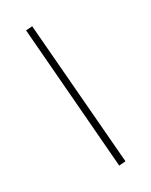

<svg xmlns="http://www.w3.org/2000/svg" viewBox="-164 -888 847 1074"><g transform="rotate(-20 260.0 -351.5)"><path d="M164 -801 124 -791 355 98 396 87Z"/></g></svg>

Font: Fira Sans ExtraLight
Style: Regular
Weight: 200
Designer: bBox Type GmbH & Carrois Corporate GbR & Edenspiekermann AG
Foundry: bBox Type GmbH & Carrois Corporate GbR & Edenspiekermann AG
Version: Version 4.300;PS 004.300;hotconv 1.0.88;makeotf.lib2.5.64775